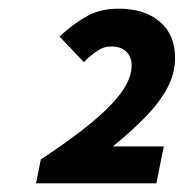

<svg xmlns="http://www.w3.org/2000/svg" viewBox="-20 -797 423 442"><path d="M63 -375 74 -430Q144 -476 190 -514Q236 -552 259.5 -584.5Q283 -617 283 -646Q283 -666 271 -678Q259 -690 235 -690Q219 -690 204 -680Q189 -670 173 -654L117 -713Q151 -744 181.5 -760.5Q212 -777 253 -777Q313 -777 348 -747Q383 -717 383 -664Q383 -628 365.5 -595Q348 -562 316 -529Q284 -496 240 -460H357L340 -375Z"/></svg>

Font: Source Sans 3 ExtraLight
Style: Bold Italic
Weight: 700
Italic angle: -11°
Version: Version 3.052;hotconv 1.1.0;makeotfexe 2.6.0